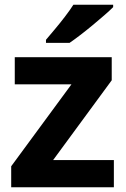

<svg xmlns="http://www.w3.org/2000/svg" viewBox="-20 -786 528 806"><path d="M458 0H27V-88L280 -432H42V-546H449V-449L203 -114H458ZM455 -756Q441 -742 418 -722Q395 -702 368.5 -680Q342 -658 316.5 -638.5Q291 -619 272 -606H173V-619Q189 -638 210.5 -663.5Q232 -689 253 -716.5Q274 -744 288 -766H455Z"/></svg>

Font: RS Noto Sans
Style: Bold
Weight: 700
Designer: Monotype Design Team
Foundry: Monotype Imaging Inc.
Version: Version 3.10